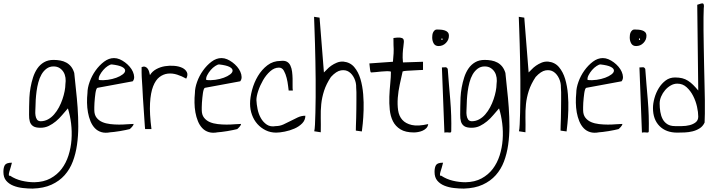

<svg xmlns="http://www.w3.org/2000/svg" viewBox="-139 -773 4159 1122"><path d="M-119.1 231.4Q-119.1 205.1 -110.4 191.4Q-101.6 177.7 -69.3 177.7Q-72.3 191.4 -76.7 205.1Q-81.1 218.8 -84.5 230.5Q-87.9 242.2 -87.4 249Q-86.9 255.9 -80.1 253.9Q-48.8 274.4 -11.7 283.2Q25.4 292 61.5 292Q116.2 291 155.8 269.5Q195.3 248 221.2 213.9Q247.1 179.7 261.2 135.3Q275.4 90.8 278.8 43.5Q282.2 -3.9 276.4 -51.8Q270.5 -99.6 257.8 -139.6Q241.2 -121.1 224.1 -100.6Q207 -80.1 187.5 -64Q168 -47.9 146 -37.1Q124 -26.4 96.7 -26.4Q68.4 -26.4 54.2 -36.1Q40 -45.9 35.2 -63Q30.3 -80.1 30.8 -102.5Q31.2 -125 31.2 -150.4Q31.2 -173.8 32.7 -203.1Q34.2 -232.4 39.6 -262.2Q44.9 -292 54.2 -320.8Q63.5 -349.6 79.1 -372.6Q94.7 -395.5 118.2 -409.2Q141.6 -422.9 173.8 -422.9Q194.3 -422.9 213.4 -419.4Q232.4 -416 248.5 -407.2Q264.6 -398.4 276.4 -383.8Q288.1 -369.1 294.9 -346.7Q298.8 -302.7 304.7 -251.5Q310.5 -200.2 314.5 -145Q318.4 -89.8 318.4 -34.2Q318.4 21.5 311 73.2Q303.7 125 286.6 170.4Q269.5 215.8 238.8 250.5Q208 285.2 162.1 306.2Q116.2 327.1 51.8 329.1Q24.4 329.1 -5.9 325.7Q-36.1 322.3 -61.5 312Q-86.9 301.8 -103 282.7Q-119.1 263.7 -119.1 231.4ZM68.4 -150.4Q68.4 -139.6 67.4 -126Q66.4 -112.3 68.4 -98.6Q70.3 -85 76.7 -75.2Q83 -65.4 97.7 -64.5Q121.1 -64.5 141.1 -75.2Q161.1 -85.9 177.2 -104.5Q193.4 -123 205.6 -146Q217.8 -168.9 226.1 -193.4Q234.4 -217.8 238.8 -240.7Q243.2 -263.7 243.2 -281.2Q246.1 -299.8 243.7 -318.4Q241.2 -336.9 232.4 -351.6Q223.6 -366.2 209 -375.5Q194.3 -384.8 173.8 -384.8Q150.4 -384.8 132.8 -371.6Q115.2 -358.4 103.5 -337.9Q91.8 -317.4 85 -291.5Q78.1 -265.6 74.7 -239.7Q71.3 -213.9 69.8 -189.9Q68.4 -166 68.4 -150.4Z M372.1 -229.5Q372.1 -258.8 384.8 -294.4Q397.5 -330.1 419.4 -360.8Q441.4 -391.6 469.2 -412.6Q497.1 -433.6 527.3 -433.6Q543.9 -433.6 560.1 -426.8Q576.2 -419.9 591.3 -408.7Q606.4 -397.5 618.7 -383.3Q630.9 -369.1 637.7 -353.5Q644.5 -337.9 645 -323.2Q645.5 -308.6 636.7 -297.9L430.7 -259.8Q426.8 -258.8 423.8 -250.5Q420.9 -242.2 418.9 -229.5Q417 -216.8 415.5 -201.7Q414.1 -186.5 413.1 -172.4Q412.1 -158.2 412.1 -147Q412.1 -135.7 412.1 -129.9Q412.1 -102.5 425.3 -85.4Q438.5 -68.4 459 -59.6Q479.5 -50.8 505.4 -47.9Q531.2 -44.9 556.6 -44.9Q582 -44.9 604.5 -46.9Q627 -48.8 641.6 -48.8Q641.6 -44.9 638.7 -40Q635.7 -35.2 631.8 -30.8Q627.9 -26.4 624 -22.9Q620.1 -19.5 619.1 -18.6Q611.3 -16.6 595.2 -13.2Q579.1 -9.8 561 -6.8Q543 -3.9 527.3 -2Q511.7 0 505.9 0Q475.6 5.9 453.1 -1Q430.7 -7.8 415 -24.4Q399.4 -41 389.6 -64.9Q379.9 -88.9 375 -116.2Q370.1 -143.6 369.6 -172.9Q369.1 -202.1 372.1 -229.5ZM513.7 -396.5Q504.9 -396.5 490.7 -387.2Q476.6 -377.9 464.4 -363.8Q452.1 -349.6 443.8 -333.5Q435.5 -317.4 438.5 -305.7Q463.9 -302.7 491.2 -306.6Q518.6 -310.5 541 -318.8Q563.5 -327.1 578.1 -338.4Q592.8 -349.6 592.3 -361.3Q591.8 -373 573.7 -382.3Q555.7 -391.6 513.7 -396.5Z M688.5 -380.9Q700.2 -385.7 709 -382.8Q717.8 -379.9 723.6 -372.1Q729.5 -364.3 732.4 -354Q735.4 -343.8 737.3 -334Q750 -355.5 773.9 -368.7Q797.9 -381.8 825.2 -386.2Q852.5 -390.6 879.9 -388.2Q907.2 -385.7 926.3 -376.5Q945.3 -367.2 953.1 -351.1Q960.9 -335 949.2 -313.5Q923.8 -328.1 896 -336.9Q868.2 -345.7 841.8 -342.8Q815.4 -339.8 793 -322.8Q770.5 -305.7 755.9 -268.6Q741.2 -231.4 737.8 -170.4Q734.4 -109.4 746.1 -18.6H709Q709 -18.6 707.5 -34.7Q706.1 -50.8 704.6 -77.1Q703.1 -103.5 700.7 -135.7Q698.2 -168 696.3 -201.2Q694.3 -234.4 692.9 -265.1Q691.4 -295.9 689.5 -318.4Q689.5 -321.3 689 -330.1Q688.5 -338.9 688.5 -349.1Q688.5 -359.4 688.5 -368.2Q688.5 -377 688.5 -380.9Z M1000 -229.5Q1000 -258.8 1012.7 -294.4Q1025.4 -330.1 1047.4 -360.8Q1069.3 -391.6 1097.2 -412.6Q1125 -433.6 1155.3 -433.6Q1171.9 -433.6 1188 -426.8Q1204.1 -419.9 1219.2 -408.7Q1234.4 -397.5 1246.6 -383.3Q1258.8 -369.1 1265.6 -353.5Q1272.5 -337.9 1272.9 -323.2Q1273.4 -308.6 1264.6 -297.9L1058.6 -259.8Q1054.7 -258.8 1051.8 -250.5Q1048.8 -242.2 1046.9 -229.5Q1044.9 -216.8 1043.5 -201.7Q1042 -186.5 1041 -172.4Q1040 -158.2 1040 -147Q1040 -135.7 1040 -129.9Q1040 -102.5 1053.2 -85.4Q1066.4 -68.4 1086.9 -59.6Q1107.4 -50.8 1133.3 -47.9Q1159.2 -44.9 1184.6 -44.9Q1210 -44.9 1232.4 -46.9Q1254.9 -48.8 1269.5 -48.8Q1269.5 -44.9 1266.6 -40Q1263.7 -35.2 1259.8 -30.8Q1255.9 -26.4 1252 -22.9Q1248 -19.5 1247.1 -18.6Q1239.3 -16.6 1223.1 -13.2Q1207 -9.8 1189 -6.8Q1170.9 -3.9 1155.3 -2Q1139.6 0 1133.8 0Q1103.5 5.9 1081.1 -1Q1058.6 -7.8 1043 -24.4Q1027.3 -41 1017.6 -64.9Q1007.8 -88.9 1002.9 -116.2Q998 -143.6 997.6 -172.9Q997.1 -202.1 1000 -229.5ZM1141.6 -396.5Q1132.8 -396.5 1118.7 -387.2Q1104.5 -377.9 1092.3 -363.8Q1080.1 -349.6 1071.8 -333.5Q1063.5 -317.4 1066.4 -305.7Q1091.8 -302.7 1119.1 -306.6Q1146.5 -310.5 1168.9 -318.8Q1191.4 -327.1 1206.1 -338.4Q1220.7 -349.6 1220.2 -361.3Q1219.7 -373 1201.7 -382.3Q1183.6 -391.6 1141.6 -396.5Z M1322.3 -167Q1322.3 -203.1 1334 -247.1Q1345.7 -291 1368.2 -328.6Q1390.6 -366.2 1423.8 -391.6Q1457 -417 1501 -417Q1523.4 -419.9 1537.1 -412.6Q1550.8 -405.3 1558.1 -389.6Q1565.4 -374 1567.9 -354Q1570.3 -334 1570.8 -313Q1571.3 -292 1570.8 -273.9Q1570.3 -255.9 1572.3 -244.1H1547.9Q1546.9 -250 1544.4 -272Q1542 -293.9 1536.1 -317.4Q1530.3 -340.8 1520 -359.4Q1509.8 -377.9 1491.2 -377.9Q1463.9 -377.9 1439.9 -356.4Q1416 -335 1398.4 -304.7Q1380.9 -274.4 1370.1 -242.2Q1359.4 -210 1359.4 -188.5Q1360.4 -164.1 1366.2 -135.3Q1372.1 -106.4 1385.3 -83Q1398.4 -59.6 1419.9 -44.9Q1441.4 -30.3 1472.7 -36.1Q1496.1 -36.1 1517.6 -45.9Q1539.1 -55.7 1559.6 -66.4Q1580.1 -77.1 1601.1 -86.9Q1622.1 -96.7 1645.5 -96.7Q1645.5 -71.3 1627 -52.2Q1608.4 -33.2 1581.5 -21.5Q1554.7 -9.8 1524.9 -3.9Q1495.1 2 1474.6 2Q1441.4 2 1413.6 -11.7Q1385.7 -25.4 1365.2 -48.3Q1344.7 -71.3 1333.5 -102.1Q1322.3 -132.8 1322.3 -167Z M1728.5 -669.9 1753.9 -349.6Q1760.7 -355.5 1771.5 -367.2Q1782.2 -378.9 1796.9 -389.2Q1811.5 -399.4 1829.1 -406.7Q1846.7 -414.1 1867.2 -413.1Q1907.2 -409.2 1931.2 -380.9Q1955.1 -352.5 1967.3 -311.5Q1979.5 -270.5 1983.4 -222.2Q1987.3 -173.8 1985.8 -129.9Q1984.4 -85.9 1981 -51.8Q1977.5 -17.6 1975.6 -4.9L1940.4 -9.8Q1940.4 -18.6 1940.9 -37.6Q1941.4 -56.6 1942.4 -82.5Q1943.4 -108.4 1943.4 -136.7Q1943.4 -165 1943.8 -189.9Q1944.3 -214.8 1943.8 -234.4Q1943.4 -253.9 1942.4 -261.7Q1943.4 -289.1 1931.6 -314.5Q1919.9 -339.8 1900.4 -353Q1880.9 -366.2 1853.5 -361.8Q1826.2 -357.4 1794.9 -323.2Q1767.6 -282.2 1754.9 -242.7Q1742.2 -203.1 1738.3 -164.6Q1734.4 -126 1735.4 -85.4Q1736.3 -44.9 1735.4 0L1697.3 -5.9Q1700.2 -16.6 1701.7 -45.4Q1703.1 -74.2 1704.1 -114.7Q1705.1 -155.3 1705.6 -205.1Q1706.1 -254.9 1705.6 -308.1Q1705.1 -361.3 1704.1 -415Q1703.1 -468.8 1701.7 -517.6Q1700.2 -566.4 1698.7 -607.4Q1697.3 -648.4 1696.3 -674.8Z M2145.5 -354.5Q2136.7 -357.4 2121.6 -356.9Q2106.4 -356.4 2089.4 -355Q2072.3 -353.5 2056.6 -351.6Q2041 -349.6 2030.3 -349.6Q2025.4 -349.6 2023.9 -363.8Q2022.5 -377.9 2019.5 -402.3L2157.2 -412.1Q2160.2 -446.3 2161.1 -460.9Q2162.1 -475.6 2161.6 -485.8Q2161.1 -496.1 2160.6 -509.3Q2160.2 -522.5 2160.2 -550.8Q2185.5 -554.7 2198.7 -553.2Q2211.9 -551.8 2216.8 -545.9Q2221.7 -540 2221.2 -528.8Q2220.7 -517.6 2218.3 -501Q2215.8 -484.4 2214.4 -460.9Q2212.9 -437.5 2215.8 -408.2L2333 -412.1V-364.3Q2325.2 -364.3 2308.6 -363.3Q2292 -362.3 2272.9 -361.3Q2253.9 -360.4 2237.8 -359.4Q2221.7 -358.4 2213.9 -355.5Q2206.1 -320.3 2197.3 -280.3Q2188.5 -240.2 2185.5 -201.2Q2182.6 -162.1 2187.5 -128.4Q2192.4 -94.7 2211.9 -72.8Q2231.4 -50.8 2267.6 -42.5Q2303.7 -34.2 2363.3 -47.9Q2361.3 -33.2 2352.1 -23.9Q2342.8 -14.6 2330.6 -9.3Q2318.4 -3.9 2304.7 -1.5Q2291 1 2280.3 1Q2230.5 1 2201.2 -17.1Q2171.9 -35.2 2157.2 -64.5Q2142.6 -93.8 2138.7 -131.3Q2134.8 -168.9 2136.2 -208Q2137.7 -247.1 2141.6 -285.2Q2145.5 -323.2 2145.5 -354.5Z M2443.4 -378.9Q2455.1 -378.9 2463.4 -379.9Q2471.7 -380.9 2477.5 -370.1Q2480.5 -326.2 2484.4 -280.8Q2488.3 -235.4 2492.2 -189.5Q2496.1 -143.6 2497.6 -97.2Q2499 -50.8 2498 -6.8Q2498 -1 2495.1 0.5Q2492.2 2 2486.8 1.5Q2481.4 1 2474.1 0.5Q2466.8 0 2458 2ZM2386.7 -553.7Q2386.7 -560.5 2387.7 -568.8Q2388.7 -577.1 2392.1 -584Q2395.5 -590.8 2400.9 -595.7Q2406.2 -600.6 2414.1 -600.6Q2425.8 -600.6 2437.5 -599.6Q2449.2 -598.6 2460 -595.2Q2470.7 -591.8 2477.5 -584.5Q2484.4 -577.1 2484.4 -563.5Q2484.4 -540 2466.8 -522Q2449.2 -503.9 2423.8 -503.9Q2404.3 -503.9 2395.5 -519Q2386.7 -534.2 2386.7 -553.7ZM2443.4 -548.8Q2440.4 -548.8 2440.4 -543.9Q2440.4 -539.1 2443.4 -539.1Q2447.3 -539.1 2447.3 -543.9Q2447.3 -548.8 2443.4 -548.8Z M2400.4 231.4Q2400.4 205.1 2409.2 191.4Q2418 177.7 2450.2 177.7Q2447.3 191.4 2442.9 205.1Q2438.5 218.8 2435.1 230.5Q2431.6 242.2 2432.1 249Q2432.6 255.9 2439.5 253.9Q2470.7 274.4 2507.8 283.2Q2544.9 292 2581.1 292Q2635.7 291 2675.3 269.5Q2714.8 248 2740.7 213.9Q2766.6 179.7 2780.8 135.3Q2794.9 90.8 2798.3 43.5Q2801.8 -3.9 2795.9 -51.8Q2790 -99.6 2777.3 -139.6Q2760.7 -121.1 2743.7 -100.6Q2726.6 -80.1 2707 -64Q2687.5 -47.9 2665.5 -37.1Q2643.6 -26.4 2616.2 -26.4Q2587.9 -26.4 2573.7 -36.1Q2559.6 -45.9 2554.7 -63Q2549.8 -80.1 2550.3 -102.5Q2550.8 -125 2550.8 -150.4Q2550.8 -173.8 2552.2 -203.1Q2553.7 -232.4 2559.1 -262.2Q2564.5 -292 2573.7 -320.8Q2583 -349.6 2598.6 -372.6Q2614.3 -395.5 2637.7 -409.2Q2661.1 -422.9 2693.4 -422.9Q2713.9 -422.9 2732.9 -419.4Q2752 -416 2768.1 -407.2Q2784.2 -398.4 2795.9 -383.8Q2807.6 -369.1 2814.5 -346.7Q2818.4 -302.7 2824.2 -251.5Q2830.1 -200.2 2834 -145Q2837.9 -89.8 2837.9 -34.2Q2837.9 21.5 2830.6 73.2Q2823.2 125 2806.2 170.4Q2789.1 215.8 2758.3 250.5Q2727.5 285.2 2681.6 306.2Q2635.7 327.1 2571.3 329.1Q2543.9 329.1 2513.7 325.7Q2483.4 322.3 2458 312Q2432.6 301.8 2416.5 282.7Q2400.4 263.7 2400.4 231.4ZM2587.9 -150.4Q2587.9 -139.6 2586.9 -126Q2585.9 -112.3 2587.9 -98.6Q2589.8 -85 2596.2 -75.2Q2602.5 -65.4 2617.2 -64.5Q2640.6 -64.5 2660.6 -75.2Q2680.7 -85.9 2696.8 -104.5Q2712.9 -123 2725.1 -146Q2737.3 -168.9 2745.6 -193.4Q2753.9 -217.8 2758.3 -240.7Q2762.7 -263.7 2762.7 -281.2Q2765.6 -299.8 2763.2 -318.4Q2760.7 -336.9 2752 -351.6Q2743.2 -366.2 2728.5 -375.5Q2713.9 -384.8 2693.4 -384.8Q2669.9 -384.8 2652.3 -371.6Q2634.8 -358.4 2623 -337.9Q2611.3 -317.4 2604.5 -291.5Q2597.7 -265.6 2594.2 -239.7Q2590.8 -213.9 2589.4 -189.9Q2587.9 -166 2587.9 -150.4Z M2924.8 -669.9 2950.2 -349.6Q2957 -355.5 2967.8 -367.2Q2978.5 -378.9 2993.2 -389.2Q3007.8 -399.4 3025.4 -406.7Q3043 -414.1 3063.5 -413.1Q3103.5 -409.2 3127.4 -380.9Q3151.4 -352.5 3163.6 -311.5Q3175.8 -270.5 3179.7 -222.2Q3183.6 -173.8 3182.1 -129.9Q3180.7 -85.9 3177.2 -51.8Q3173.8 -17.6 3171.9 -4.9L3136.7 -9.8Q3136.7 -18.6 3137.2 -37.6Q3137.7 -56.6 3138.7 -82.5Q3139.6 -108.4 3139.6 -136.7Q3139.6 -165 3140.1 -189.9Q3140.6 -214.8 3140.1 -234.4Q3139.6 -253.9 3138.7 -261.7Q3139.6 -289.1 3127.9 -314.5Q3116.2 -339.8 3096.7 -353Q3077.1 -366.2 3049.8 -361.8Q3022.5 -357.4 2991.2 -323.2Q2963.9 -282.2 2951.2 -242.7Q2938.5 -203.1 2934.6 -164.6Q2930.7 -126 2931.6 -85.4Q2932.6 -44.9 2931.6 0L2893.6 -5.9Q2896.5 -16.6 2897.9 -45.4Q2899.4 -74.2 2900.4 -114.7Q2901.4 -155.3 2901.9 -205.1Q2902.3 -254.9 2901.9 -308.1Q2901.4 -361.3 2900.4 -415Q2899.4 -468.8 2897.9 -517.6Q2896.5 -566.4 2895 -607.4Q2893.6 -648.4 2892.6 -674.8Z M3228.5 -229.5Q3228.5 -258.8 3241.2 -294.4Q3253.9 -330.1 3275.9 -360.8Q3297.9 -391.6 3325.7 -412.6Q3353.5 -433.6 3383.8 -433.6Q3400.4 -433.6 3416.5 -426.8Q3432.6 -419.9 3447.8 -408.7Q3462.9 -397.5 3475.1 -383.3Q3487.3 -369.1 3494.1 -353.5Q3501 -337.9 3501.5 -323.2Q3502 -308.6 3493.2 -297.9L3287.1 -259.8Q3283.2 -258.8 3280.3 -250.5Q3277.3 -242.2 3275.4 -229.5Q3273.4 -216.8 3272 -201.7Q3270.5 -186.5 3269.5 -172.4Q3268.6 -158.2 3268.6 -147Q3268.6 -135.7 3268.6 -129.9Q3268.6 -102.5 3281.7 -85.4Q3294.9 -68.4 3315.4 -59.6Q3335.9 -50.8 3361.8 -47.9Q3387.7 -44.9 3413.1 -44.9Q3438.5 -44.9 3460.9 -46.9Q3483.4 -48.8 3498 -48.8Q3498 -44.9 3495.1 -40Q3492.2 -35.2 3488.3 -30.8Q3484.4 -26.4 3480.5 -22.9Q3476.6 -19.5 3475.6 -18.6Q3467.8 -16.6 3451.7 -13.2Q3435.5 -9.8 3417.5 -6.8Q3399.4 -3.9 3383.8 -2Q3368.2 0 3362.3 0Q3332 5.9 3309.6 -1Q3287.1 -7.8 3271.5 -24.4Q3255.9 -41 3246.1 -64.9Q3236.3 -88.9 3231.4 -116.2Q3226.6 -143.6 3226.1 -172.9Q3225.6 -202.1 3228.5 -229.5ZM3370.1 -396.5Q3361.3 -396.5 3347.2 -387.2Q3333 -377.9 3320.8 -363.8Q3308.6 -349.6 3300.3 -333.5Q3292 -317.4 3294.9 -305.7Q3320.3 -302.7 3347.7 -306.6Q3375 -310.5 3397.5 -318.8Q3419.9 -327.1 3434.6 -338.4Q3449.2 -349.6 3448.7 -361.3Q3448.2 -373 3430.2 -382.3Q3412.1 -391.6 3370.1 -396.5Z M3597.7 -378.9Q3609.4 -378.9 3617.7 -379.9Q3626 -380.9 3631.8 -370.1Q3634.8 -326.2 3638.7 -280.8Q3642.6 -235.4 3646.5 -189.5Q3650.4 -143.6 3651.9 -97.2Q3653.3 -50.8 3652.3 -6.8Q3652.3 -1 3649.4 0.5Q3646.5 2 3641.1 1.5Q3635.7 1 3628.4 0.5Q3621.1 0 3612.3 2ZM3541 -553.7Q3541 -560.5 3542 -568.8Q3543 -577.1 3546.4 -584Q3549.8 -590.8 3555.2 -595.7Q3560.5 -600.6 3568.4 -600.6Q3580.1 -600.6 3591.8 -599.6Q3603.5 -598.6 3614.3 -595.2Q3625 -591.8 3631.8 -584.5Q3638.7 -577.1 3638.7 -563.5Q3638.7 -540 3621.1 -522Q3603.5 -503.9 3578.1 -503.9Q3558.6 -503.9 3549.8 -519Q3541 -534.2 3541 -553.7ZM3597.7 -548.8Q3594.7 -548.8 3594.7 -543.9Q3594.7 -539.1 3597.7 -539.1Q3601.6 -539.1 3601.6 -543.9Q3601.6 -548.8 3597.7 -548.8Z M3676.8 -141.6Q3676.8 -168 3685.5 -199.7Q3694.3 -231.4 3710.9 -258.3Q3727.5 -285.2 3751 -302.7Q3774.4 -320.3 3805.7 -320.3Q3829.1 -320.3 3847.2 -315.9Q3865.2 -311.5 3881.3 -301.3Q3897.5 -291 3911.6 -276.9Q3925.8 -262.7 3941.4 -244.1L3935.5 -745.1Q3961.9 -754.9 3968.3 -752.9Q3974.6 -751 3974.6 -736.3Q3974.6 -734.4 3974.1 -730.5Q3973.6 -726.6 3973.6 -725.6Q3972.7 -707 3972.2 -672.9Q3971.7 -638.7 3972.2 -593.8Q3972.7 -548.8 3973.6 -496.6Q3974.6 -444.3 3975.6 -391.1Q3976.6 -337.9 3978 -285.6Q3979.5 -233.4 3980 -188.5Q3980.5 -143.6 3980 -108.9Q3979.5 -74.2 3978.5 -56.6Q3967.8 -34.2 3948.7 -22.5Q3929.7 -10.7 3907.7 -5.4Q3885.7 0 3862.3 1Q3838.9 2 3818.4 2Q3752.9 2 3714.8 -36.6Q3676.8 -75.2 3676.8 -141.6ZM3715.8 -168Q3715.8 -143.6 3719.7 -119.6Q3723.6 -95.7 3733.4 -77.1Q3743.2 -58.6 3760.7 -47.4Q3778.3 -36.1 3805.7 -36.1Q3822.3 -36.1 3845.7 -36.1Q3869.1 -36.1 3890.6 -41.5Q3912.1 -46.9 3926.8 -58.6Q3941.4 -70.3 3941.4 -91.8Q3941.4 -117.2 3934.1 -149.9Q3926.8 -182.6 3911.6 -212.4Q3896.5 -242.2 3873.5 -263.2Q3850.6 -284.2 3819.3 -284.2Q3798.8 -284.2 3780.3 -273.4Q3761.7 -262.7 3747.6 -246.1Q3733.4 -229.5 3724.6 -209Q3715.8 -188.5 3715.8 -168Z"/></svg>

Font: Annie Use Your Telescope
Style: Regular
Weight: 400
Designer: Kimberly Geswein
Foundry: Kimberly Geswein
Version: Version 1.002 2001